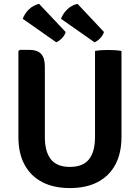

<svg xmlns="http://www.w3.org/2000/svg" viewBox="-20 -942 712 976"><path d="M597.5 -246Q597.5 -162.5 566 -104.5Q534.5 -46.5 476 -16.2Q417.5 14 335.5 14Q253.5 14 195 -16.2Q136.5 -46.5 105 -104.5Q73.5 -162.5 73.5 -246V-682L80.5 -688.5H130.5Q169.5 -688.5 188.8 -668.2Q208 -648 208 -603.5V-245.5Q208 -170.5 238.8 -132Q269.5 -93.5 335.5 -93.5Q401.5 -93.5 432.2 -132Q463 -170.5 463 -245.5V-683Q479.5 -686 497.2 -687Q515 -688 528.5 -688Q542 -688 562 -687Q582 -686 597.5 -683ZM178.5 -922.5 313.5 -779.5Q309.5 -762.5 295 -747.8Q280.5 -733 266 -727L95.5 -846.5Q105 -872.5 126.5 -893.8Q148 -915 178.5 -922.5ZM374 -922.5 508.5 -779.5Q504 -763.5 489.8 -748.2Q475.5 -733 460.5 -727L290 -846.5Q300 -872.5 321.2 -893.8Q342.5 -915 374 -922.5Z"/></svg>

Font: Signika SemiBold
Style: Regular
Weight: 600
Designer: Anna Giedry
Foundry: Anna Giedry
Version: Version 2.001